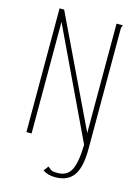

<svg xmlns="http://www.w3.org/2000/svg" viewBox="-120 -691 679 934"><g transform="rotate(15 219.0 -223.5)"><path d="M348 -623H380Q380 -621 377 -617Q374 -613 374 -604V0Q374 94 344.5 135Q315 176 252 176Q216 176 190 159L208 134Q218 141 224.5 147Q231 153 259 153Q306 153 326 115Q346 77 348 -13L87 -562V0H61V-623H84L348 -72Z"/></g></svg>

Font: Inconsolata SemiCondensed ExtraLight
Style: Regular
Weight: 200
Width: 4
Monospace: yes
Designer: Raph Levien, Cyreal, Brenton Simpson
Foundry: Raph Levien, Cyreal, Google
Version: Version 3.100; ttfautohint (v1.8.4.7-5d5b)